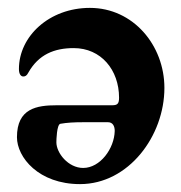

<svg xmlns="http://www.w3.org/2000/svg" viewBox="-20 -453 460 487"><path d="M183 14C306 14 397 -108 397 -230C397 -338 318 -433 208 -433C105 -433 28 -361 28 -278C28 -265 33 -259 39 -259C44 -259 48 -261 52 -269C78 -315 118 -331 167 -331C236 -331 282 -276 282 -205C282 -189 277 -186 264 -186H124C73 -186 23 -178 23 -105C23 -54 78 14 183 14ZM191 -27C153 -27 123 -65 123 -92C123 -98 124 -137 133 -139C150 -142 168 -143 191 -143H254C266 -143 271 -133 271 -121C270 -76 234 -27 191 -27Z"/></svg>

Font: EB Garamond
Style: Bold
Weight: 700
Designer: Georg Duffner and Octavio Pardo
Foundry: Georg Duffner
Version: Version 1.000;PS 001.000;hotconv 1.0.88;makeotf.lib2.5.64775